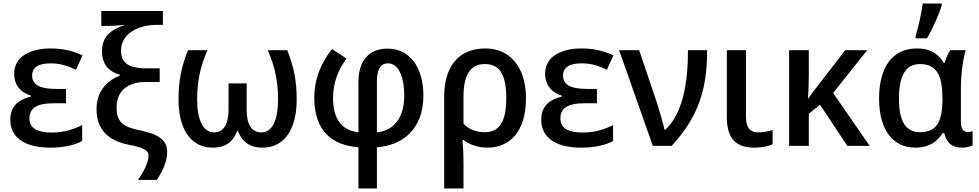

<svg xmlns="http://www.w3.org/2000/svg" viewBox="-20 -822 5519 1082"><path d="M352 -321H295C209 -321 161 -342 161 -396C161 -442 196 -465 266 -465C324 -465 365 -449 408 -429L445 -510C393 -534 338 -549 265 -549C147 -549 60 -501 60 -407C60 -342 96 -301 154 -283V-278C88 -261 38 -227 38 -147C38 -56 107 10 263 10C344 10 401 -5 443 -27V-117C401 -96 344 -75 272 -75C192 -75 146 -98 146 -155C146 -211 186 -240 281 -240H352Z M524 -208C524 -92 589 -27 713 -5C803 12 817 32 817 56C817 92 790 147 757 192H863C893 149 922 92 922 34C922 -22 887 -62 787 -83C690 -104 637 -119 637 -216C637 -300 689 -360 801 -360H880V-437H803C698 -437 662 -473 662 -537C662 -634 762 -682 863 -682H898V-760H551V-676H575C617 -676 663 -679 687 -682C610 -658 555 -620 555 -533C555 -460 592 -419 655 -401V-395C582 -369 524 -305 524 -208Z M1599 -539H1489C1529 -447 1547 -365 1547 -262C1547 -143 1514 -76 1452 -76C1397 -76 1370 -122 1370 -203V-352H1268V-203C1268 -127 1243 -76 1186 -76C1126 -76 1091 -143 1091 -262C1091 -366 1109 -447 1149 -539H1039C1002 -445 986 -366 986 -261C986 -100 1051 10 1178 10C1252 10 1295 -24 1316 -84H1321C1343 -24 1386 10 1460 10C1587 10 1652 -100 1652 -261C1652 -366 1636 -445 1599 -539Z M1851 -546C1792 -471 1751 -380 1751 -271C1751 -79 1857 -3 2000 8V240H2104V8C2245 -2 2366 -91 2366 -283C2366 -443 2289 -548 2164 -548C2062 -548 2000 -483 2000 -360V-76C1921 -86 1857 -134 1857 -268C1857 -359 1886 -426 1932 -492ZM2166 -465C2223 -465 2258 -396 2258 -282C2258 -154 2195 -85 2104 -76V-361C2104 -439 2130 -465 2166 -465Z M2944 -269C2944 -449 2849 -549 2716 -549C2571 -549 2483 -456 2483 -275V240H2592V99C2592 40 2588 -17 2586 -33H2592C2627 -6 2676 10 2726 10C2860 10 2944 -88 2944 -269ZM2713 -461C2797 -461 2833 -400 2833 -269C2833 -140 2797 -77 2712 -77C2667 -77 2623 -92 2592 -124V-276C2592 -402 2631 -461 2713 -461Z M3344 -321H3287C3201 -321 3153 -342 3153 -396C3153 -442 3188 -465 3258 -465C3316 -465 3357 -449 3400 -429L3437 -510C3385 -534 3330 -549 3257 -549C3139 -549 3052 -501 3052 -407C3052 -342 3088 -301 3146 -283V-278C3080 -261 3030 -227 3030 -147C3030 -56 3099 10 3255 10C3336 10 3393 -5 3435 -27V-117C3393 -96 3336 -75 3264 -75C3184 -75 3138 -98 3138 -155C3138 -211 3178 -240 3273 -240H3344Z M3469 -539 3659 0H3765C3920 -167 3965 -327 3965 -539H3857C3857 -346 3825 -179 3729 -91H3725C3717 -127 3695 -203 3681 -246L3582 -539Z M4184 -539H4076V-161C4076 -27 4142 10 4231 10C4271 10 4311 2 4334 -9V-89C4312 -82 4280 -76 4251 -76C4207 -76 4184 -104 4184 -162Z M4867 -539H4743L4581 -329C4566 -309 4549 -288 4536 -268H4533C4536 -298 4538 -350 4538 -399V-539H4427V0H4538V-181L4601 -232L4755 0H4881L4675 -298Z M5140 -606H5204C5238 -664 5273 -745 5287 -791V-802H5180C5173 -749 5156 -669 5140 -620ZM5138 10C5219 10 5264 -27 5292 -72H5301C5317 -10 5350 10 5404 10C5424 10 5452 3 5461 -3V-83C5456 -81 5442 -78 5434 -78C5412 -78 5395 -92 5395 -134V-326C5395 -402 5408 -495 5422 -539H5335C5320 -519 5310 -490 5304 -467H5299C5266 -521 5220 -549 5147 -549C5014 -549 4934 -450 4934 -267C4934 -84 5016 10 5138 10ZM5165 -77C5083 -77 5046 -140 5046 -266C5046 -394 5083 -461 5164 -461C5261 -461 5291 -394 5291 -268V-262C5291 -134 5257 -77 5165 -77Z"/></svg>

Font: Noto Sans Thai Medium
Style: Regular
Weight: 500
Designer: Monotype Design Team
Foundry: Monotype Imaging Inc.
Version: Version 1.901